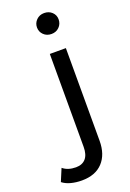

<svg xmlns="http://www.w3.org/2000/svg" viewBox="-270 -818 732 1079"><g transform="rotate(-20 96.0 -278.5)"><path d="M-92 168 -61 94Q-31 119 17 119Q55 119 75.5 95.5Q96 72 96 26V-530H192V24Q192 106 148 153Q104 200 23 200Q-12 200 -42 192Q-72 184 -92 168ZM79 -694Q79 -720 97.5 -738.5Q116 -757 144 -757Q172 -757 190.5 -739.5Q209 -722 209 -696Q209 -669 190.5 -650.5Q172 -632 144 -632Q116 -632 97.5 -650Q79 -668 79 -694Z"/></g></svg>

Font: CMG Sans Medium
Style: Regular
Weight: 500
Designer: Julieta Ulanovsky
Foundry: Julieta Ulanovsky
Version: Version 7.200